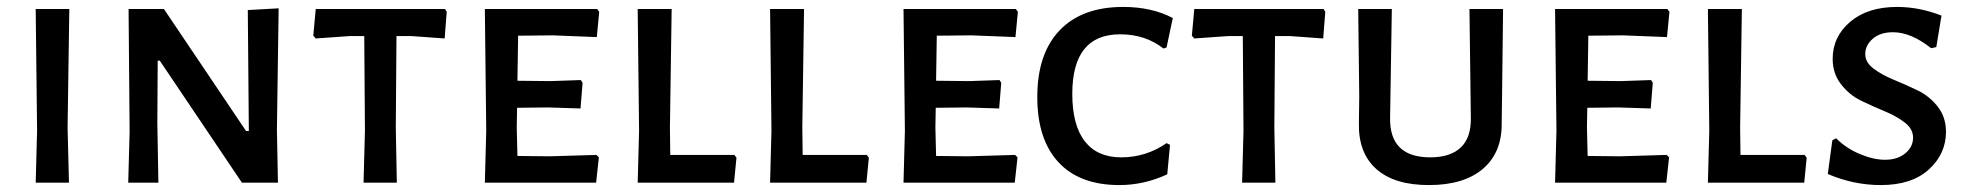

<svg xmlns="http://www.w3.org/2000/svg" viewBox="-20 -527 5683 554"><path d="M180 -501 175 -159 179 0H83L87 -150L83 -501Z M784 -503 779 -153 782 0H678L441 -352H435L434 -170L437 0H350L354 -147L351 -501H453L690 -149H698L695 -498Z M1264 -501 1269 -493 1263 -416 1166 -423H1124L1122 -159L1125 0H1029L1033 -150L1031 -423H990L891 -416L884 -424L891 -501Z M1566 -76 1701 -80 1708 -73 1700 0H1379L1383 -150L1379 -501H1703L1709 -493L1702 -420L1575 -425L1475 -424L1473 -294L1569 -293L1656 -296L1661 -288L1655 -214L1561 -217L1472 -216L1471 -159L1473 -77Z M2099 -80 2105 -72 2098 0H1820L1824 -150L1820 -501H1918L1913 -159L1914 -80Z M2481 -80 2487 -72 2480 0H2202L2206 -150L2202 -501H2300L2295 -159L2296 -80Z M2774 -76 2909 -80 2916 -73 2908 0H2587L2591 -150L2587 -501H2911L2917 -493L2910 -420L2783 -425L2683 -424L2681 -294L2777 -293L2864 -296L2869 -288L2863 -214L2769 -217L2680 -216L2679 -159L2681 -77Z M3221 -507Q3303 -507 3364 -475L3346 -390L3337 -387Q3285 -428 3212 -428Q3074 -428 3074 -256Q3074 -166 3110 -119.5Q3146 -73 3215 -73Q3287 -73 3346 -114L3356 -109L3348 -24Q3281 7 3210 7Q3095 7 3034 -59Q2973 -125 2973 -247Q2973 -372 3037.5 -439.5Q3102 -507 3221 -507Z M3799 -501 3804 -493 3798 -416 3701 -423H3659L3657 -159L3660 0H3564L3568 -150L3566 -423H3525L3426 -416L3419 -424L3426 -501Z M4317 -501 4314 -246 4313 -172Q4314 -87 4259 -40Q4204 7 4103 7Q4003 7 3951 -39.5Q3899 -86 3901 -172L3902 -249L3899 -501H3996L3991 -187Q3990 -130 4019 -101.5Q4048 -73 4107 -73Q4165 -73 4195 -101.5Q4225 -130 4224 -187L4220 -501Z M4654 -76 4789 -80 4796 -73 4788 0H4467L4471 -150L4467 -501H4791L4797 -493L4790 -420L4663 -425L4563 -424L4561 -294L4657 -293L4744 -296L4749 -288L4743 -214L4649 -217L4560 -216L4559 -159L4561 -77Z M5187 -80 5193 -72 5186 0H4908L4912 -150L4908 -501H5006L5001 -159L5002 -80Z M5454 -507Q5518 -507 5582 -482L5567 -391L5552 -388Q5494 -434 5442 -434Q5405 -434 5383.5 -415Q5362 -396 5362 -371Q5362 -347 5386 -329Q5410 -311 5444 -297Q5478 -283 5512.5 -266.5Q5547 -250 5571 -219.5Q5595 -189 5595 -147Q5595 -83 5545.5 -38Q5496 7 5407 7Q5328 7 5254 -25L5267 -122L5278 -128Q5307 -99 5346.5 -82.5Q5386 -66 5419 -66Q5455 -66 5477.5 -84.5Q5500 -103 5500 -130Q5500 -155 5476 -173.5Q5452 -192 5418 -206Q5384 -220 5350 -236.5Q5316 -253 5292 -284Q5268 -315 5268 -357Q5268 -421 5318.5 -464Q5369 -507 5454 -507Z"/></svg>

Font: Alegreya Sans SC Medium
Style: Regular
Weight: 500
Designer: Juan Pablo del Peral
Foundry: Huerta Tipografica
Version: Version 2.001;PS 002.001;hotconv 1.0.88;makeotf.lib2.5.64775